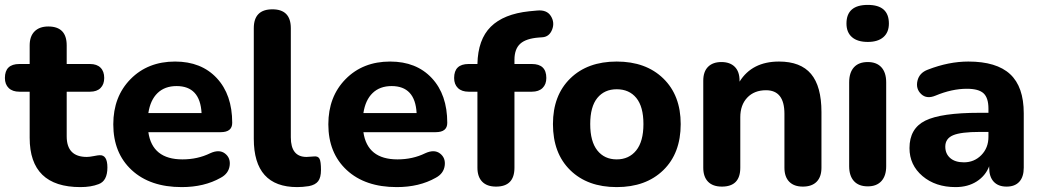

<svg xmlns="http://www.w3.org/2000/svg" viewBox="-29 -752 4250 783"><path d="M299 11Q92 11 92 -190V-378H50Q22 -378 6.5 -393Q-9 -408 -9 -434Q-9 -491 50 -491H92V-567Q92 -604 112 -624Q132 -644 168 -644Q243 -644 243 -567V-491H338Q366 -491 381 -476Q396 -461 396 -434Q396 -408 381 -393Q366 -378 338 -378H243V-196Q243 -112 325 -112Q336 -112 353.5 -115.5Q371 -119 377 -119Q409 -121 409 -69Q409 -14 373 -1Q342 11 299 11Z M712 11Q583 11 508 -58.5Q433 -128 433 -245Q433 -358 503.5 -429.5Q574 -501 685 -501Q792 -501 855 -433.5Q918 -366 918 -251Q918 -213 871 -213H576Q592 -102 715 -102Q777 -102 828 -127Q865 -144 888.5 -126Q912 -108 907.5 -76Q903 -44 871 -27Q804 11 712 11ZM691 -401Q643 -401 613.5 -372.5Q584 -344 576 -291H793Q787 -401 691 -401Z M1183 11Q1006 11 1006 -186V-637Q1006 -714 1082 -714Q1157 -714 1157 -637V-192Q1157 -112 1221 -112Q1227 -112 1236.5 -113Q1246 -114 1251 -114Q1268 -116 1274 -104.5Q1280 -93 1280 -59Q1280 -28 1268.5 -13Q1257 2 1231 7Q1205 11 1183 11Z M1589 11Q1460 11 1385 -58.5Q1310 -128 1310 -245Q1310 -358 1380.5 -429.5Q1451 -501 1562 -501Q1669 -501 1732 -433.5Q1795 -366 1795 -251Q1795 -213 1748 -213H1453Q1469 -102 1592 -102Q1654 -102 1705 -127Q1742 -144 1765.5 -126Q1789 -108 1784.5 -76Q1780 -44 1748 -27Q1681 11 1589 11ZM1568 -401Q1520 -401 1490.5 -372.5Q1461 -344 1453 -291H1670Q1664 -401 1568 -401Z M1994 9Q1957 9 1937.5 -11Q1918 -31 1918 -68V-378H1882Q1854 -378 1838.5 -393Q1823 -408 1823 -434Q1823 -491 1882 -491H1918Q1920 -591 1972.5 -643Q2025 -695 2129 -706L2161 -709Q2201 -713 2217.5 -686.5Q2234 -660 2222.5 -631Q2211 -602 2183 -600L2169 -599Q2116 -595 2092.5 -573.5Q2069 -552 2069 -508V-491H2140Q2199 -491 2199 -434Q2199 -408 2183.5 -393Q2168 -378 2140 -378H2069V-68Q2069 9 1994 9Z M2226 -246Q2226 -363 2296.5 -432Q2367 -501 2486 -501Q2605 -501 2676 -432Q2747 -363 2747 -246Q2747 -127 2676 -58Q2605 11 2486 11Q2367 11 2296.5 -58Q2226 -127 2226 -246ZM2486 -388Q2436 -388 2407 -352.5Q2378 -317 2378 -246Q2378 -175 2407 -138.5Q2436 -102 2486 -102Q2536 -102 2565.5 -138.5Q2595 -175 2595 -246Q2595 -317 2566 -352.5Q2537 -388 2486 -388Z M2915 9Q2878 9 2858.5 -11Q2839 -31 2839 -68V-423Q2839 -460 2858.5 -479.5Q2878 -499 2913 -499Q2948 -499 2967.5 -479.5Q2987 -460 2987 -423V-419Q3038 -501 3148 -501Q3236 -501 3278.5 -450.5Q3321 -400 3321 -295V-68Q3321 -31 3301.5 -11Q3282 9 3245 9Q3209 9 3189.5 -11Q3170 -31 3170 -68V-288Q3170 -384 3095 -384Q3047 -384 3018.5 -354Q2990 -324 2990 -274V-68Q2990 9 2915 9Z M3510 -581Q3468 -581 3445.5 -600.5Q3423 -620 3423 -656Q3423 -732 3510 -732Q3596 -732 3596 -656Q3596 -620 3573.5 -600.5Q3551 -581 3510 -581ZM3510 8Q3473 8 3453.5 -13.5Q3434 -35 3434 -74V-416Q3434 -456 3453.5 -477.5Q3473 -499 3510 -499Q3546 -499 3565.5 -477.5Q3585 -456 3585 -416V-74Q3585 -35 3565.5 -13.5Q3546 8 3510 8Z M3868 11Q3786 11 3733 -34Q3680 -79 3680 -148Q3680 -228 3744.5 -260Q3809 -292 3966 -292H4002V-309Q4002 -353 3982 -371.5Q3962 -390 3914 -390Q3853 -390 3786 -362Q3750 -347 3727.5 -368.5Q3705 -390 3712.5 -422.5Q3720 -455 3755 -468Q3840 -501 3920 -501Q4035 -501 4090.5 -449.5Q4146 -398 4146 -290V-68Q4146 -31 4128 -11Q4110 9 4076 9Q4042 9 4023.5 -11Q4005 -31 4005 -68V-74Q3990 -35 3954 -12Q3918 11 3868 11ZM3902 -90Q3944 -90 3973 -119.5Q4002 -149 4002 -194V-214H3967Q3890 -214 3858 -200.5Q3826 -187 3826 -154Q3826 -125 3846 -107.5Q3866 -90 3902 -90Z"/></svg>

Font: Nunito ExtraBold
Style: Regular
Weight: 800
Designer: Vernon Adams
Foundry: Vernon Adams
Version: Version 3.602